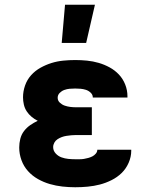

<svg xmlns="http://www.w3.org/2000/svg" viewBox="-20 -781 640 809"><path d="M297 8Q270 8 243 5Q216 2 190 -5.5Q164 -13 140 -26.5Q116 -40 98 -60Q80 -80 70.5 -106Q61 -132 61 -159Q61 -178 65.5 -196Q70 -214 81 -228.5Q92 -243 107 -253.5Q122 -264 139 -272Q125 -279 113 -289Q101 -299 92.5 -312Q84 -325 80.5 -340.5Q77 -356 77 -371Q77 -396 85.5 -420.5Q94 -445 111 -464Q128 -483 150.5 -495.5Q173 -508 197 -515.5Q221 -523 246.5 -525.5Q272 -528 297 -528Q322 -528 347 -525.5Q372 -523 396 -516Q420 -509 442 -497Q464 -485 481 -467Q498 -449 507.5 -425Q517 -401 517 -376V-370H371V-371Q371 -382 362 -390.5Q353 -399 342 -402.5Q331 -406 319.5 -407Q308 -408 297 -408Q285 -408 273.5 -407Q262 -406 251 -402Q240 -398 231.5 -389.5Q223 -381 223 -369Q223 -357 232 -348.5Q241 -340 252.5 -336Q264 -332 276 -330.5Q288 -329 300 -329H367V-212H300Q290 -212 280 -211Q270 -210 260 -208.5Q250 -207 240.5 -203.5Q231 -200 222.5 -194.5Q214 -189 209 -180Q204 -171 204 -161Q204 -146 214.5 -134.5Q225 -123 239 -118Q253 -113 267.5 -111.5Q282 -110 297 -110Q306 -110 315.5 -110Q325 -110 334 -111.5Q343 -113 352 -115.5Q361 -118 369 -122Q377 -126 383.5 -133.5Q390 -141 390 -150H533V-146Q533 -120 522 -95Q511 -70 492.5 -52Q474 -34 450 -22Q426 -10 401 -3.5Q376 3 349.5 5.5Q323 8 297 8ZM240 -600 254 -761H380L343 -600Z"/></svg>

Font: Iosevka Heavy Extended
Style: Regular
Weight: 900
Width: 7
Monospace: yes
Designer: Belleve Invis
Foundry: Belleve Invis
Version: Version 32.5.0; ttfautohint (v1.8.4)